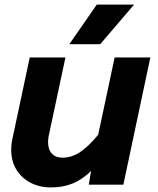

<svg xmlns="http://www.w3.org/2000/svg" viewBox="-20 -807 690 839"><path d="M190 -186Q190 -154 206.5 -136Q223 -118 253 -118Q292 -118 328 -141Q364 -164 409 -218L481 -556H637L519 0H368L378 -60Q339 -22 297 -5Q255 12 203 12Q153 12 113.5 -8.5Q74 -29 51.5 -66Q29 -103 29 -153Q29 -177 35 -204L110 -556H266L193 -214Q190 -199 190 -186ZM403 -787H566L418 -614H283Z"/></svg>

Font: Azeret Mono
Style: Bold Italic
Weight: 700
Italic angle: -12°
Designer: Martin Vácha
Foundry: Displaay
Version: Version 1.000; Glyphs 3.0.3, build 3074